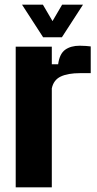

<svg xmlns="http://www.w3.org/2000/svg" viewBox="-20 -799 414 819"><path d="M47 0V-600H201V-525H228Q234 -569.5 258 -586.8Q282 -604 320 -604Q333.5 -604 346.5 -603Q359.5 -602 367 -601V-487H322Q269.5 -487 239 -472.5Q208.5 -458 201 -422V0ZM164 -640 74 -779H163L204 -709L245 -779H334L244 -640Z"/></svg>

Font: Big Shoulders Text Thin Black
Style: Regular
Weight: 900
Version: Version 2.002